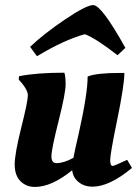

<svg xmlns="http://www.w3.org/2000/svg" viewBox="-20 -725 541 758"><path d="M64 -221.5C46.7 -152.5 38 -103.8 38 -75.5C38 -47.2 45.5 -25.3 60.5 -10C75.5 5.3 94.7 13 118 13C162 13 211 -9 265 -53C267 -33.7 275.5 -18 290.5 -6C305.5 6 323.7 12 345 12C389.7 12 441.7 -12.7 501 -62L482 -94C448 -78 429 -70 425 -70C418.3 -70 415 -77.8 415 -93.5C415 -109.2 424.3 -162.5 443 -253.5C461.7 -344.5 471 -405.7 471 -437H452C391.3 -437 349.3 -432.3 326 -423C326 -377 314 -300.7 290 -194C279.3 -148.7 272.7 -118 270 -102C244.7 -88 222.3 -81 203 -81C189.7 -81 183 -90 183 -108C183 -126 192.3 -172 211 -246C229.7 -320 239 -368.3 239 -391C239 -413.7 237.3 -429.3 234 -438C160 -438 100.3 -433.3 55 -424L54 -411C78 -385 90 -364.2 90 -348.5C90 -332.8 81.3 -290.5 64 -221.5ZM348 -705C330 -705 292.8 -686 236.5 -648C180.2 -610 134.3 -574 99 -540L126 -503C198 -546.3 261 -575.3 315 -590C343.7 -579.3 386.7 -551.7 444 -507L475 -536C412.3 -648.7 370 -705 348 -705Z"/></svg>

Font: Oleo Script
Style: Regular
Weight: 400
Designer: Soytutype
Foundry: Soytutype
Version: Version 1.002